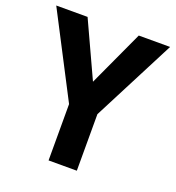

<svg xmlns="http://www.w3.org/2000/svg" viewBox="-125 -780 807 881"><g transform="rotate(20 278.5 -340.0)"><path d="M348 -276V0H210V-275L0 -680H153L278 -409L403 -680H556Z"/></g></svg>

Font: Cairo
Style: Bold
Weight: 700
Designer: Mohamed Gaber
Foundry: Kief Type Foundry
Version: Version 2.100